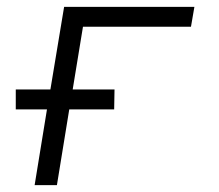

<svg xmlns="http://www.w3.org/2000/svg" viewBox="-20 -540 640 560"><path d="M81 0 117 -221H26V-279H127L167 -520H547L537 -462H222L192 -279H314L313 -221H182L146 0Z"/></svg>

Font: Iosevka Aile Light Oblique
Style: Regular
Weight: 300
Italic angle: -9°
Designer: Belleve Invis
Foundry: Belleve Invis
Version: Version 31.1.0; ttfautohint (v1.8.4)